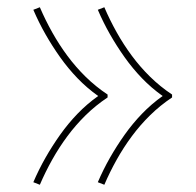

<svg xmlns="http://www.w3.org/2000/svg" viewBox="-20 -605 540 530"><path d="M268 -95 250 -102Q265 -137 283.5 -169.5Q302 -202 324 -233Q346 -264 372 -291Q398 -318 429 -340Q398 -362 372 -389Q346 -416 324 -447Q302 -478 283.5 -510.5Q265 -543 250 -578L268 -585Q283 -550 302 -516Q321 -482 344 -451Q367 -420 394.5 -393Q422 -366 455 -344V-336Q422 -314 394.5 -287Q367 -260 344 -229Q321 -198 302 -164Q283 -130 268 -95ZM90 -95 72 -102Q87 -137 105.5 -169.5Q124 -202 146 -233Q168 -264 194 -291Q220 -318 251 -340Q220 -362 194 -389Q168 -416 146 -447Q124 -478 105.5 -510.5Q87 -543 72 -578L90 -585Q105 -550 124 -516Q143 -482 166 -451Q189 -420 216.5 -393Q244 -366 277 -344V-336Q244 -314 216.5 -287Q189 -260 166 -229Q143 -198 124 -164Q105 -130 90 -95Z"/></svg>

Font: Iosevka Thin
Style: Regular
Weight: 100
Monospace: yes
Designer: Belleve Invis
Foundry: Belleve Invis
Version: Version 32.5.0; ttfautohint (v1.8.4)